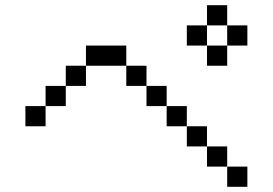

<svg xmlns="http://www.w3.org/2000/svg" viewBox="-20 -866 1040 732"><path d="M307.7 -615.4V-692.3H461.5V-615.4ZM230.8 -615.4H307.7V-538.5H230.8ZM846.2 -230.8H923.1V-153.8H846.2ZM769.2 -307.7H846.2V-230.8H769.2ZM692.3 -384.6H769.2V-307.7H692.3ZM615.4 -461.5H692.3V-384.6H615.4ZM538.5 -538.5H615.4V-461.5H538.5ZM461.5 -538.5V-615.4H538.5V-538.5ZM153.8 -461.5V-538.5H230.8V-461.5ZM76.9 -384.6V-461.5H153.8V-384.6ZM846.2 -769.2H769.2V-846.2H846.2ZM846.2 -692.3V-769.2H923.1V-692.3ZM769.2 -692.3H846.2V-615.4H769.2ZM692.3 -769.2H769.2V-692.3H692.3Z"/></svg>

Font: Mintsoda - Lime Green 13x16
Style: Regular
Weight: 400
Designer: Mintsoda-15
Version: Version 1.0